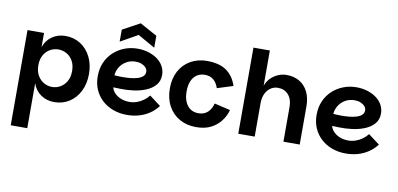

<svg xmlns="http://www.w3.org/2000/svg" viewBox="-89 -1069 3368 1625"><g transform="rotate(10 1594.5 -256.5)"><path d="M396 7Q331 7 281.5 -27Q232 -61 211 -122V264H69V-554H211V-433Q232 -493 281.5 -527Q331 -561 396 -561Q469 -561 525.5 -524.5Q582 -488 614 -424Q646 -360 646 -277Q646 -195 614 -130.5Q582 -66 525.5 -29.5Q469 7 396 7ZM356 -116Q394 -116 427 -135Q460 -154 480.5 -190Q501 -226 501 -277Q501 -329 480.5 -365Q460 -401 427 -419.5Q394 -438 356 -438Q318 -438 285 -419.5Q252 -401 231.5 -365Q211 -329 211 -277Q211 -226 231.5 -190Q252 -154 285 -135Q318 -116 356 -116Z M1021 7Q957 7 902.5 -13Q848 -33 807.5 -70Q767 -107 744.5 -158.5Q722 -210 722 -273Q722 -338 745 -391Q768 -444 809 -482Q850 -520 903 -540.5Q956 -561 1015 -561Q1065 -561 1109 -547.5Q1153 -534 1186.5 -509.5Q1220 -485 1238.5 -451Q1257 -417 1257 -377Q1257 -325 1227 -290Q1197 -255 1147.5 -234.5Q1098 -214 1039 -206.5Q980 -199 923 -201Q914 -202 902 -202Q890 -202 880.5 -202.5Q871 -203 868 -203Q874 -176 896.5 -153Q919 -130 952 -117.5Q985 -105 1023 -105Q1056 -105 1087 -116Q1118 -127 1144.5 -146.5Q1171 -166 1188 -189L1285 -116Q1253 -74 1211 -46.5Q1169 -19 1121 -6Q1073 7 1021 7ZM928 -302Q961 -302 994.5 -305Q1028 -308 1056.5 -316.5Q1085 -325 1102.5 -340.5Q1120 -356 1120 -380Q1120 -400 1106.5 -415.5Q1093 -431 1070.5 -440.5Q1048 -450 1019 -450Q973 -450 937.5 -429Q902 -408 882 -374.5Q862 -341 860 -305Q872 -304 890 -303Q908 -302 928 -302ZM1151 -593 1003 -677 854 -593V-696L1003 -777L1151 -696Z M1615 7Q1535 7 1473 -28Q1411 -63 1376 -127.5Q1341 -192 1341 -278Q1341 -364 1375.5 -427.5Q1410 -491 1472 -526Q1534 -561 1615 -561Q1659 -561 1698.5 -552Q1738 -543 1770 -523.5Q1802 -504 1827 -471.5Q1852 -439 1868 -391L1732 -348Q1717 -394 1687.5 -418Q1658 -442 1614 -442Q1575 -442 1546 -423Q1517 -404 1501 -367.5Q1485 -331 1485 -278Q1485 -225 1501 -188Q1517 -151 1546 -131.5Q1575 -112 1614 -112Q1665 -112 1695.5 -141.5Q1726 -171 1737 -217L1874 -185Q1861 -134 1827.5 -90Q1794 -46 1742 -19.5Q1690 7 1615 7Z M1978 0V-740H2119V-437Q2132 -474 2159 -502Q2186 -530 2222 -545.5Q2258 -561 2296 -561Q2359 -561 2406.5 -533Q2454 -505 2480 -452.5Q2506 -400 2506 -326V0H2366V-299Q2366 -365 2332 -403Q2298 -441 2243 -441Q2206 -441 2178 -421Q2150 -401 2134.5 -367Q2119 -333 2119 -289V0Z M2902 7Q2838 7 2783.5 -13Q2729 -33 2688.5 -70Q2648 -107 2625.5 -158.5Q2603 -210 2603 -273Q2603 -338 2626 -391Q2649 -444 2690 -482Q2731 -520 2784 -540.5Q2837 -561 2896 -561Q2946 -561 2990 -547.5Q3034 -534 3067.5 -509.5Q3101 -485 3119.5 -451Q3138 -417 3138 -377Q3138 -325 3108 -290Q3078 -255 3028.5 -234.5Q2979 -214 2920 -206.5Q2861 -199 2804 -201Q2795 -202 2783 -202Q2771 -202 2761.5 -202.5Q2752 -203 2749 -203Q2755 -176 2777.5 -153Q2800 -130 2833 -117.5Q2866 -105 2904 -105Q2937 -105 2968 -116Q2999 -127 3025.5 -146.5Q3052 -166 3069 -189L3166 -116Q3134 -74 3092 -46.5Q3050 -19 3002 -6Q2954 7 2902 7ZM2809 -302Q2842 -302 2875.5 -305Q2909 -308 2937.5 -316.5Q2966 -325 2983.5 -340.5Q3001 -356 3001 -380Q3001 -400 2987.5 -415.5Q2974 -431 2951.5 -440.5Q2929 -450 2900 -450Q2854 -450 2818.5 -429Q2783 -408 2763 -374.5Q2743 -341 2741 -305Q2753 -304 2771 -303Q2789 -302 2809 -302Z"/></g></svg>

Font: Parkinsans Light SemiBold
Style: Regular
Weight: 600
Version: Version 1.000